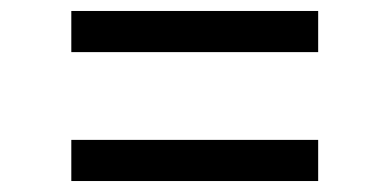

<svg xmlns="http://www.w3.org/2000/svg" viewBox="-20 -426 710 350"><path d="M110 -406H560V-331H110ZM110 -171H560V-96H110Z"/></svg>

Font: Eudoxus Sans
Style: Regular
Weight: 400
Designer: Stijn de Vries
Foundry: tokotype
Version: Version 2.005